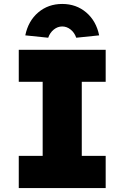

<svg xmlns="http://www.w3.org/2000/svg" viewBox="-20 -952 630 972"><path d="M75 0V-163H196V-538H75V-700H515V-538H394V-163H515V0ZM224 -761 108 -773Q123 -846 173.5 -889Q224 -932 295 -932Q366 -932 416.5 -889Q467 -846 482 -773L366 -761Q357 -787 337.5 -802.5Q318 -818 295 -818Q272 -818 252.5 -802.5Q233 -787 224 -761Z"/></svg>

Font: Lexend Deca ExtraBold
Style: Regular
Weight: 800
Designer: Bonnie Shaver-Troup, Thomas Jockin
Foundry: Lexend
Version: Version 1.008; ttfautohint (v1.8.4.7-5d5b)